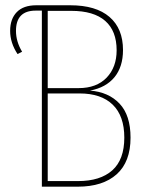

<svg xmlns="http://www.w3.org/2000/svg" viewBox="-20 -701 559 721"><path d="M317.9 -360.8Q387.7 -355.5 429 -311.8Q470.2 -268.1 470.2 -184.1Q470.2 -93.3 418.2 -46.6Q366.2 0 272 0H137.2V-661.1H113.8Q40 -661.1 40 -585Q40 -544.9 63 -506.8L45.9 -498Q18.1 -540 18.1 -585Q18.1 -629.9 43 -655.5Q67.9 -681.2 116.2 -681.2H244.1Q340.3 -681.2 391.1 -637.5Q441.9 -593.8 441.9 -513.2Q441.9 -450.2 409.9 -411.1Q377.9 -372.1 317.9 -360.8ZM248 -660.2H159.2V-370.1H274.9Q342.8 -370.1 380.4 -409.4Q418 -448.7 418 -512.2Q418 -585 375 -622.6Q332 -660.2 248 -660.2ZM272.9 -21Q356.4 -21 401.6 -61.3Q446.8 -101.6 446.8 -184.1Q446.8 -265.6 403.3 -307.9Q359.9 -350.1 278.8 -350.1H159.2V-21Z"/></svg>

Font: Fira Sans Compressed Thin
Style: Regular
Weight: 100
Width: 1
Designer: Carrois Corporate & Edenspiekermann AG
Foundry: Carrois Corporate GbR & Edenspiekermann AG
Version: Version 4.203;PS 004.203;hotconv 1.0.88;makeotf.lib2.5.64775